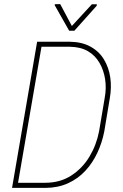

<svg xmlns="http://www.w3.org/2000/svg" viewBox="-20 -914 596 934"><path d="M202.1 0H58.6L62.5 -24.9H202.1Q273.4 -25.4 327.4 -60.5Q381.3 -95.7 415.3 -152.3Q449.2 -209 461.9 -274.9L489.3 -437.5Q498 -483.9 491.5 -527.8Q484.9 -571.8 464.1 -607.9Q443.4 -644 408 -664.8Q372.6 -685.5 320.8 -686.5H174.8L178.7 -710.9H321.3Q378.9 -710 420.4 -687Q461.9 -664.1 485.6 -625Q509.3 -585.9 516.4 -537.4Q523.4 -488.8 514.2 -436.5L487.3 -274.9Q476.6 -219.7 453.6 -170.7Q430.7 -121.6 395.3 -83.3Q359.9 -44.9 311.3 -22.7Q262.7 -0.5 202.1 0ZM186 -710.9 63.5 0H38.6L160.6 -710.9ZM272.9 -894 329.6 -787.6 426.8 -893.1H451.2L450.2 -885.7L341.8 -764.6H316.4L246.1 -888.7L246.6 -893.6Z"/></svg>

Font: Roboto Condensed Thin
Style: Italic
Weight: 250
Italic angle: -12°
Designer: Christian Robertson
Foundry: Google
Version: Version 3.008; 2023